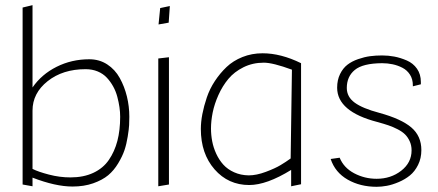

<svg xmlns="http://www.w3.org/2000/svg" viewBox="-20 -718 1684 738"><path d="M323.2 -490.2Q255.4 -490.2 197.5 -461.2Q139.6 -432.1 105 -381.8V-698.2L66.9 -689V-8.8L105 -2V-35.2Q193.4 -1 258.8 -1Q302.7 -1 338.1 -13.4Q373.5 -25.9 395.8 -44.4Q418 -63 434.3 -90.3Q450.7 -117.7 458.5 -140.9Q466.3 -164.1 470.9 -193.1Q475.6 -222.2 476.3 -237.1Q477.1 -252 477.1 -269Q477.1 -309.1 467.8 -347.2Q458.5 -385.3 440.4 -418Q422.4 -450.7 392.1 -470.5Q361.8 -490.2 323.2 -490.2ZM251 -36.1Q209.5 -36.1 168.2 -46.9Q127 -57.6 105 -68.8V-293Q105 -359.9 163.1 -406Q221.2 -452.1 309.1 -452.1Q334.5 -452.1 355.5 -443.4Q376.5 -434.6 390.6 -419.4Q404.8 -404.3 415 -385.7Q425.3 -367.2 430.9 -345.9Q436.5 -324.7 439.2 -305.9Q441.9 -287.1 441.9 -269Q441.9 -217.8 431.2 -176.5Q420.4 -135.3 398.4 -103.3Q376.5 -71.3 338.9 -53.7Q301.3 -36.1 251 -36.1Z M632.8 -694.8 595.7 -687 589.4 -624 628.4 -630.9ZM588.4 -493.2V-2L629.4 -8.8V-498Z M1137.2 -475.1Q1059.6 -513.2 989.3 -513.2Q947.8 -513.2 911.9 -498.8Q876 -484.4 850.8 -460.4Q825.7 -436.5 805.9 -406.5Q786.1 -376.5 774.9 -343.3Q763.7 -310.1 757.8 -279.5Q752 -249 752 -222.2Q752 -127.4 804.7 -67.1Q857.4 -6.8 938 -6.8Q1004.9 -6.8 1099.1 -64.9V-2L1137.2 -9.8ZM936 -43.9Q905.3 -44.4 880.1 -55.7Q855 -66.9 838.6 -85Q822.3 -103 811.3 -126.7Q800.3 -150.4 795.7 -174.8Q791 -199.2 791 -224.1Q791 -253.4 797.6 -285.9Q804.2 -318.4 819.6 -352.8Q835 -387.2 857.7 -414.6Q880.4 -441.9 915.8 -459.5Q951.2 -477.1 994.1 -477.1Q1028.8 -477.1 1102.1 -450.2L1097.2 -108.9Q1079.1 -95.7 1058.3 -83.3Q1037.6 -70.8 1001.7 -57.4Q965.8 -43.9 936 -43.9Z M1566.9 -386.2 1597.7 -394V-402.8Q1597.7 -432.6 1582.8 -453.9Q1567.9 -475.1 1543.5 -485.6Q1519 -496.1 1495.8 -500.5Q1472.7 -504.9 1448.7 -504.9Q1424.3 -504.9 1402.3 -502Q1380.4 -499 1356.4 -490.7Q1332.5 -482.4 1315.4 -469.2Q1298.3 -456.1 1287.1 -433.3Q1275.9 -410.6 1275.9 -380.9Q1275.9 -289.1 1430.7 -249Q1455.6 -242.2 1472.9 -236.3Q1490.2 -230.5 1508.3 -221.2Q1526.4 -211.9 1537.1 -201.2Q1547.9 -190.4 1554.9 -174.8Q1562 -159.2 1562 -140.1Q1562 -92.8 1522.2 -61.8Q1482.4 -30.8 1427.7 -30.8Q1381.3 -30.8 1341.3 -52Q1301.3 -73.2 1285.6 -111.8L1251 -106.9Q1268.1 -55.2 1316.4 -27.6Q1364.7 0 1427.7 0Q1446.3 0 1467.3 -3.9Q1488.3 -7.8 1512.5 -18.1Q1536.6 -28.3 1555.4 -43.5Q1574.2 -58.6 1586.9 -84Q1599.6 -109.4 1599.6 -141.1Q1599.6 -195.3 1560.8 -228.3Q1522 -261.2 1438 -284.2Q1373.5 -301.3 1343.3 -323.5Q1313 -345.7 1313 -379.9Q1313 -423.8 1343.8 -449.2Q1374.5 -474.6 1448.7 -475.1Q1469.7 -475.1 1489.3 -470.9Q1508.8 -466.8 1526.9 -457.5Q1544.9 -448.2 1555.9 -430.9Q1566.9 -413.6 1566.9 -390.1Z"/></svg>

Font: Comic Neue Angular Light
Style: Regular
Weight: 300
Designer: Craig Rozynski
Foundry: Craig Rozynski
Version: Version 2.003